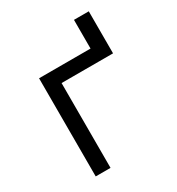

<svg xmlns="http://www.w3.org/2000/svg" viewBox="-165 -791 830 898"><g transform="rotate(-30 250.0 -342.5)"><path d="M90 0V-530H368V-685H448V-458H170V0Z"/></g></svg>

Font: Iosevka SS08
Style: Regular
Weight: 400
Monospace: yes
Designer: Belleve Invis
Foundry: Belleve Invis
Version: 2.1.0; ttfautohint (v1.8.2)